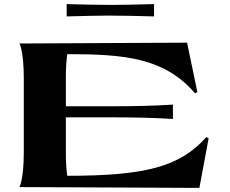

<svg xmlns="http://www.w3.org/2000/svg" viewBox="-20 -909 1122 936"><path d="M75 3 952 7 997 -234 986 -241C858 -96 689 -52 308 -52C304 -78 301 -115 301 -166V-337H511C632 -337 732 -335 823 -329V-399C732 -393 630 -391 531 -391H301V-528C301 -582 304 -619 308 -645C590 -645 782 -627 931 -454L942 -461L892 -701L75 -697C75 -697 96 -659 96 -527V-167C96 -35 75 3 75 3ZM305 -889V-829C395 -831 448 -833 508 -833C588 -833 641 -831 731 -829V-889C641 -887 588 -885 528 -885C448 -885 395 -887 305 -889Z"/></svg>

Font: Coconat
Style: Bold
Weight: 900
Width: 8
Designer: Sara Lavazza
Foundry: Collletttivo
Version: Version 1.000;Glyphs 3.2 (3217)